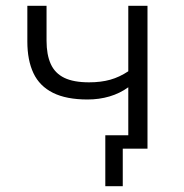

<svg xmlns="http://www.w3.org/2000/svg" viewBox="-20 -511 631 660"><path d="M402 129H342V-46H462V0H402ZM421 0V-211Q392 -190 356.5 -179.5Q321 -169 281 -169Q208 -169 162 -192Q116 -215 95 -259.5Q74 -304 74 -368V-491H140V-371Q140 -323 154.5 -291Q169 -259 201 -243.5Q233 -228 286 -228Q327 -228 359 -237Q391 -246 421 -266V-491H487V0Z"/></svg>

Font: Nunito Sans 9pt Light
Style: Regular
Weight: 300
Version: Version 3.101;gftools[0.9.27]